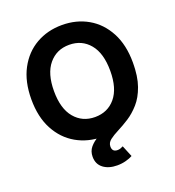

<svg xmlns="http://www.w3.org/2000/svg" viewBox="-165 -866 1100 1206"><g transform="rotate(-20 385.5 -263.0)"><path d="M385.3 9.8Q289.1 9.8 212.2 -34.2Q135.3 -78.1 90.6 -161.6Q45.9 -245.1 45.9 -363.3Q45.9 -481.9 90.6 -565.7Q135.3 -649.4 212.2 -693.4Q289.1 -737.3 385.3 -737.3Q481.9 -737.3 558.6 -693.4Q635.3 -649.4 679.9 -565.7Q724.6 -481.9 724.6 -363.3Q724.6 -244.6 679.9 -161.4Q635.3 -78.1 558.6 -34.2Q481.9 9.8 385.3 9.8ZM385.3 -122.6Q470.2 -122.6 521.7 -184.3Q573.2 -246.1 573.2 -363.3Q573.2 -481 521.7 -543Q470.2 -605 385.3 -605Q300.8 -605 249 -542.7Q197.3 -480.5 197.3 -363.3Q197.3 -246.6 249 -184.6Q300.8 -122.6 385.3 -122.6ZM412.6 210.4Q355.5 210.4 319.8 183.3Q284.2 156.2 284.2 106.9Q284.2 69.8 305.7 44.2Q327.1 18.6 362.8 -1.7Q398.4 -22 440.9 -42Q483.4 -62 525.9 -87.2Q568.4 -112.3 604 -148.4Q639.6 -184.6 661.4 -236.8Q683.1 -289.1 683.1 -363.3H724.6Q724.6 -270.5 702.1 -207.5Q679.7 -144.5 643.8 -104Q607.9 -63.5 567.9 -37.8Q527.8 -12.2 492.2 5.9Q456.5 23.9 433.8 41.5Q411.1 59.1 411.1 84.5Q411.1 120.6 446.8 120.6Q457 120.6 466.3 117.4Q475.6 114.3 484.4 109.4L515.6 185.5Q497.6 195.8 470.2 203.1Q442.9 210.4 412.6 210.4Z"/></g></svg>

Font: Inter
Style: Bold
Weight: 700
Designer: Rasmus Andersson
Foundry: rsms
Version: Version 4.001;git-9221beed3